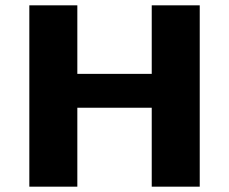

<svg xmlns="http://www.w3.org/2000/svg" viewBox="-20 -700 859 720"><path d="M549 -680H729V0H549V-296H270V0H90V-680H270V-423H549Z"/></svg>

Font: Martel Sans Heavy
Style: Regular
Weight: 900
Designer: Dan Reynolds and Mathieu Réguer
Foundry: Dan Reynolds and Mathieu Réguer
Version: Version 1.001;PS 001.001;hotconv 1.0.70;makeotf.lib2.5.58329